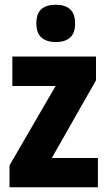

<svg xmlns="http://www.w3.org/2000/svg" viewBox="-20 -788 453 808"><path d="M392 0H20V-92L214 -426H32V-550H384V-450L198 -123H392ZM215 -768Q254 -768 275 -749Q296 -730 296 -689Q296 -648 274.5 -629.5Q253 -611 215 -611Q177 -611 155 -629.5Q133 -648 133 -689Q133 -731 154 -749.5Q175 -768 215 -768Z"/></svg>

Font: Noto Sans Arabic Cond ExtBd
Style: Regular
Weight: 800
Width: 3
Designer: Monotype Design Team, Nadine Chahine, Nizar Qandah and Khaled Hosny
Foundry: Monotype Imaging Inc.
Version: Version 2.012; ttfautohint (v1.8.4.7-5d5b)